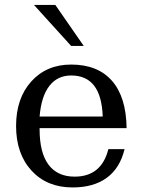

<svg xmlns="http://www.w3.org/2000/svg" viewBox="-20 -768 594 800"><path d="M507.5 -234H145V-229.5Q145 -131.5 182.2 -81.8Q219.5 -32 291 -32Q346.5 -32 381.8 -60.5Q417 -89 431.5 -146.5H499Q480 -67.5 425 -27.2Q370 13 282.5 13Q175.5 13 111.2 -57.2Q47 -127.5 47 -243Q47 -358.5 110.5 -428.8Q174 -499 276.5 -499Q387.5 -499 446.8 -431Q506 -363 507.5 -234ZM408 -282.5Q405 -368.5 372.2 -411Q339.5 -453.5 276.5 -453.5Q219.5 -453.5 185.8 -410.2Q152 -367 145 -282.5ZM210.5 -747.5 329 -576.5H276.5L121.5 -747.5Z"/></svg>

Font: MM Phetkon
Style: Regular
Weight: 400
Designer: Khon Soe Zaw Thu
Version: Version 1.00 July 15, 2016, initial release